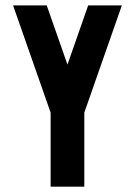

<svg xmlns="http://www.w3.org/2000/svg" viewBox="-20 -704 509 724"><path d="M234.4 -460.4 156.2 -683.6H29.3L170.9 -279.3V0H297.9V-279.3L439.5 -683.6H312.5Z"/></svg>

Font: Saman Dere
Style: Regular
Weight: 400
Designer: Tuna Ça_lar Gümü_
Foundry: Tuna Ça_lar Gümü_
Version: Version 1.001;hotconv 1.0.109;makeotfexe 2.5.65596